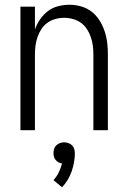

<svg xmlns="http://www.w3.org/2000/svg" viewBox="-20 -548 540 808"><path d="M66 0V-520H127V-424Q135 -447 149 -467Q163 -487 182 -501.5Q201 -516 225 -522Q249 -528 273 -528Q297 -528 321.5 -521Q346 -514 365.5 -499Q385 -484 398.5 -462.5Q412 -441 420 -417.5Q428 -394 431 -369.5Q434 -345 434 -320V0H373V-320Q373 -339 370.5 -357Q368 -375 362 -392.5Q356 -410 345.5 -426Q335 -442 320 -452.5Q305 -463 287 -468Q269 -473 250 -473Q231 -473 213 -468Q195 -463 180 -452.5Q165 -442 154.5 -426Q144 -410 138 -392.5Q132 -375 129.5 -357Q127 -339 127 -320V0ZM241 240 205 210Q219 195 227.5 177Q236 159 241 140Q233 139 226 135Q219 131 214 125Q209 119 207 111.5Q205 104 205 96Q205 87 208 78Q211 69 217.5 63Q224 57 232.5 54Q241 51 250 51Q259 51 267.5 54Q276 57 282.5 63Q289 69 292 78Q295 87 295 96Q295 135 281.5 173.5Q268 212 241 240Z"/></svg>

Font: Iosevka SS18 Light
Style: Regular
Weight: 300
Monospace: yes
Designer: Belleve Invis
Foundry: Belleve Invis
Version: Version 25.1.1; ttfautohint (v1.8.4)